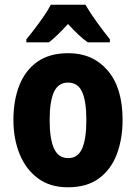

<svg xmlns="http://www.w3.org/2000/svg" viewBox="-20 -786 579 816"><path d="M501 -276Q501 -197 477 -132Q453 -67 401.5 -28.5Q350 10 268 10Q193 10 141.5 -28Q90 -66 63.5 -131Q37 -196 37 -276Q37 -360 62.5 -424Q88 -488 139.5 -524Q191 -560 271 -560Q374 -560 437.5 -486.5Q501 -413 501 -276ZM191 -275Q191 -196 209.5 -155Q228 -114 270 -114Q311 -114 329 -154.5Q347 -195 347 -276Q347 -356 329 -395.5Q311 -435 269 -435Q228 -435 209.5 -395.5Q191 -356 191 -275ZM343 -766Q362 -733 390.5 -693.5Q419 -654 447 -619V-606H353Q333 -620 312.5 -639.5Q292 -659 269 -684Q246 -659 225.5 -639Q205 -619 188 -606H92V-619Q108 -638 128.5 -665Q149 -692 167.5 -719Q186 -746 196 -766Z"/></svg>

Font: Noto Sans Armenian Condensed ExtraBold
Style: Regular
Weight: 800
Width: 3
Designer: Monotype Design Team
Foundry: Monotype Imaging Inc.
Version: Version 2.008; ttfautohint (v1.8.4.7-5d5b)